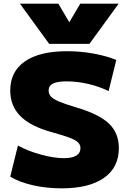

<svg xmlns="http://www.w3.org/2000/svg" viewBox="-20 -1020 706 1050"><path d="M36 -54 78 -224Q130 -195 202.5 -175Q275 -155 330 -155Q374 -155 397 -169Q420 -183 420 -210Q420 -228 407 -241Q394 -254 361.5 -266.5Q329 -279 264 -297Q147 -329 91.5 -385Q36 -441 36 -525Q36 -629 116.5 -684.5Q197 -740 347 -740Q420 -740 491.5 -727Q563 -714 616 -692L574 -522Q520 -548 460.5 -561.5Q401 -575 344 -575Q294 -575 270 -563Q246 -551 246 -526Q246 -506 258 -492.5Q270 -479 301 -465.5Q332 -452 392 -434Q520 -397 575 -345Q630 -293 630 -210Q630 -104 548.5 -47Q467 10 317 10Q234 10 159.5 -7Q85 -24 36 -54ZM299 -1000 358 -900H360L419 -1000H629L469 -780H249L89 -1000Z"/></svg>

Font: Enso Black
Style: Regular
Weight: 900
Designer: Coji Morishita
Foundry: UNDERFOREST DESIGN
Version: Version 1.000